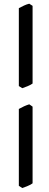

<svg xmlns="http://www.w3.org/2000/svg" viewBox="-20 -791 260 1010"><path d="M151.4 -351.6Q142.1 -344.7 125.2 -337.6Q108.4 -330.6 97.2 -327.1L79.1 -338.4V-748Q92.8 -755.4 106.2 -761.7Q119.6 -768.1 133.8 -771.5L151.4 -760.3ZM151.4 173.3Q142.1 180.7 125.2 187.5Q108.4 194.3 97.2 198.2L79.1 186.5V-217.8Q92.8 -225.6 106.2 -231.7Q119.6 -237.8 133.8 -242.2Q138.2 -239.3 142.6 -236.3Q147 -233.4 151.4 -230Z"/></svg>

Font: Namdhinggo
Style: Regular
Weight: 400
Designer: Victor Gaultney
Foundry: SIL International
Version: Version 3.001